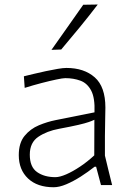

<svg xmlns="http://www.w3.org/2000/svg" viewBox="-20 -798 558 828"><path d="M211.5 9.5Q141 9.5 101 -28.2Q61 -66 61 -129Q61 -181.5 86 -212Q111 -242.5 147.8 -257.8Q184.5 -273 220 -280L387.5 -313.5Q390 -376 373 -407.8Q356 -439.5 326.5 -450.2Q297 -461 261.5 -461Q251 -461 223.5 -455.2Q196 -449.5 159.5 -440Q123 -430.5 86.5 -419L83 -469Q99.5 -473 125 -479.2Q150.5 -485.5 177.8 -491.2Q205 -497 228.8 -501Q252.5 -505 266.5 -505Q342.5 -505 388.5 -464.5Q434.5 -424 434.5 -334Q434.5 -312.5 433.5 -278.5Q432.5 -244.5 432.5 -211V-127Q440 -95 447.2 -65.8Q454.5 -36.5 463.5 0H415.5L394.5 -79H388Q359.5 -56.5 327.8 -36.2Q296 -16 265.8 -3.2Q235.5 9.5 211.5 9.5ZM219 -34Q237.5 -34 265.8 -46.2Q294 -58.5 325.8 -79.8Q357.5 -101 386.5 -128L387 -281.5Q378 -277 363 -271.8Q348 -266.5 318 -259.5Q288 -252.5 234.5 -242.5Q182.5 -233 145.5 -208.2Q108.5 -183.5 108.5 -131Q108.5 -78 139.8 -56Q171 -34 219 -34ZM202 -583Q236.5 -632 271 -680.8Q305.5 -729.5 339 -777.5L401.5 -778.5Q365 -730.5 324.8 -681.5Q284.5 -632.5 244 -584.5Z"/></svg>

Font: Commissioner Loud ExtraLight
Style: Regular
Weight: 200
Designer: Kostas Bartsokas
Foundry: Kostas Bartsokas
Version: Version 1.000; ttfautohint (v1.8.3)